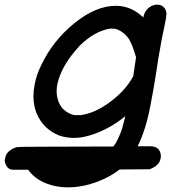

<svg xmlns="http://www.w3.org/2000/svg" viewBox="-72 -584 737 827"><path d="M279 -88 280 -89Q330 -96 387 -134Q466 -188 502 -256L514 -337Q499 -390 484 -415Q460 -450 424 -460L403 -461Q335 -450 271 -387Q230 -341 213 -312Q186 -269 175 -222Q172 -206 172 -191Q172 -148 198 -116Q222 -93 249 -88ZM443 146Q411 171 373 188Q296 223 220 223Q171 223 127 206Q78 187 49 147H-16Q-45 147 -52 107L-49 94Q-44 65 -1 50Q12 48 98 48Q247 48 416 47Q421 40 427 32Q443 2 454 -30Q456 -36 468 -84Q397 -25 312 0Q278 10 246 10Q214 10 184 0Q115 -27 86 -95Q72 -129 72 -168Q72 -193 77 -219Q85 -262 105 -302Q154 -407 247 -483Q340 -559 427 -559Q493 -559 545 -509Q550 -535 567.5 -549.5Q585 -564 605 -564Q625 -564 636 -550Q645 -539 645 -523Q645 -519 643 -505.5Q641 -492 636 -469L626 -422Q610 -337 599 -261Q589 -196 576 -130Q556 -24 521 46H575Q621 46 621 92L619 101Q614 129 573 145Q504 145 443 146Z"/></svg>

Font: Bad Comic
Style: Italic
Weight: 400
Italic angle: -11°
Designer: GGBotNet
Foundry: GGBotNet
Version: 0.95